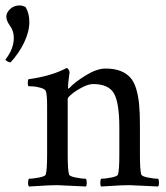

<svg xmlns="http://www.w3.org/2000/svg" viewBox="-68 -678 607 701"><path d="M3.9 -658.2Q13.7 -658.2 25.4 -652.3Q39.1 -629.4 39.1 -597.7Q39.1 -562.5 20.3 -523.2Q1.5 -483.9 -29.3 -450.2Q-34.2 -450.2 -41 -453.9Q-47.9 -457.5 -47.9 -460.9Q-17.6 -499.5 -17.6 -540Q-17.6 -564.5 -31.2 -583.3Q-44.9 -602.1 -44.9 -617.2Q-44.9 -631.8 -31 -645Q-17.1 -658.2 3.9 -658.2ZM316.9 -427.7Q348.6 -427.7 370.6 -419.4Q392.6 -411.1 406.7 -396Q420.9 -380.9 429 -354.5Q437 -328.1 439.9 -296.9Q442.9 -265.6 442.9 -220.7V-113.3Q442.9 -56.6 447.8 -41Q449.7 -34.2 472.4 -29.8Q495.1 -25.4 509.3 -25.4Q512.2 -21.5 512.5 -11.2Q512.7 -1 509.3 2.9Q409.2 -2 404.8 -2Q387.7 -2 371.8 -1.2Q356 -0.5 335.4 1Q314.9 2.4 301.3 2.9Q297.9 -1 298.1 -11.2Q298.3 -21.5 301.3 -25.4Q315.4 -25.4 338.1 -29.8Q360.8 -34.2 362.8 -41Q367.7 -56.6 367.7 -113.3V-210.9Q367.7 -303.2 347.9 -337.2Q328.1 -371.1 272 -371.1Q255.4 -371.1 232.7 -359.4Q210 -347.7 194.6 -335Q179.2 -322.3 179.2 -317.4V-113.3Q179.2 -56.6 184.1 -41Q186 -34.2 208.7 -29.8Q231.4 -25.4 245.6 -25.4Q248.5 -21.5 248.8 -11.2Q249 -1 245.6 2.9Q145.5 -2 141.1 -2Q124 -2 108.2 -1.2Q92.3 -0.5 71.8 1Q51.3 2.4 37.6 2.9Q34.2 -1 34.4 -11.2Q34.7 -21.5 37.6 -25.4Q51.8 -25.4 74.5 -29.8Q97.2 -34.2 99.1 -41Q104 -56.6 104 -113.3V-291Q104 -334 99.1 -345.7Q96.2 -353 80.6 -357.4Q64.9 -361.8 54.4 -362.5Q43.9 -363.3 35.6 -363.3Q33.7 -365.2 33.4 -375Q33.2 -384.8 35.6 -388.7Q119.1 -399.9 175.3 -429.7Q178.7 -429.7 182.4 -423.8Q186 -418 186 -414.1Q180.2 -373 180.2 -358.4Q180.2 -354.5 182.1 -354.5Q183.1 -354.5 185.1 -356.4Q204.6 -377.9 245.1 -402.8Q285.6 -427.7 316.9 -427.7Z"/></svg>

Font: Amiri
Style: Regular
Weight: 400
Designer: Khaled Hosny
Version: Version 000.108